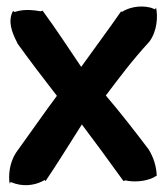

<svg xmlns="http://www.w3.org/2000/svg" viewBox="-20 -531 506 577"><path d="M9 21 12 16 26 21C60 31 93 23 114 10L117 13C151 -37 191 -102 226 -157C263 -108 305 -51 351 13L357 11L367 13C392 16 417 13 438 4L451 -3C450 -30 442 -58 426 -83C385 -137 344 -190 298 -244C339 -298 375 -347 429 -406C452 -437 455 -481 449 -508L446 -503L433 -508C398 -517 364 -507 346 -495L344 -497C306 -442 264 -386 224 -330C190 -380 150 -442 108 -499L102 -497C82 -501 57 -503 35 -498L24 -495L19 -498C3 -467 15 -435 32 -402V-401C68 -351 112 -293 151 -243C118 -199 67 -126 28 -72C8 -41 5 -3 9 21Z"/></svg>

Font: Snowfall
Style: Blk
Weight: 900
Designer: Jasper
Foundry: Cannot Into Space Fonts
Version: Version 0.9